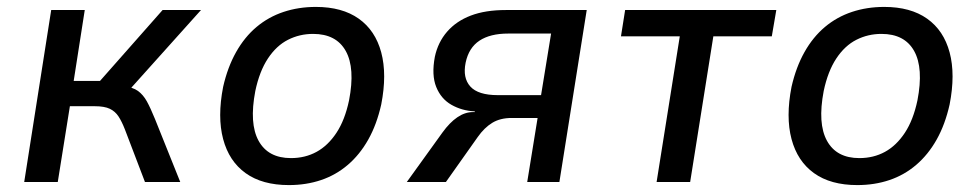

<svg xmlns="http://www.w3.org/2000/svg" viewBox="-20 -526 2830 555"><path d="M50 0 128 -497H225L193 -292H269L450 -497H561L343 -254L334 -278Q364 -274 379 -263Q394 -252 404.5 -233Q415 -214 428 -182L501 0H399L341 -152Q332 -175 322.5 -189.5Q313 -204 297.5 -211.5Q282 -219 253 -219H182L147 0Z M815 9Q738 9 690 -25.5Q642 -60 625 -124Q608 -188 625 -275Q638 -332 662.5 -375.5Q687 -419 721.5 -448Q756 -477 799.5 -491.5Q843 -506 893 -506Q969 -506 1017 -472Q1065 -438 1082 -374.5Q1099 -311 1082 -224Q1069 -166 1044.5 -122.5Q1020 -79 985.5 -49.5Q951 -20 908 -5.5Q865 9 815 9ZM821 -69Q862 -69 895 -87Q928 -105 952.5 -142Q977 -179 989 -236Q1007 -329 979.5 -378.5Q952 -428 885 -428Q846 -428 812.5 -411Q779 -394 754.5 -357Q730 -320 718 -263Q700 -169 727.5 -119Q755 -69 821 -69Z M1156 0 1259 -143Q1280 -172 1302 -187Q1324 -202 1347 -202H1353L1352 -204Q1315 -206 1285 -223Q1255 -240 1241 -274.5Q1227 -309 1237 -362Q1246 -404 1272.5 -434.5Q1299 -465 1341 -481Q1383 -497 1442 -497H1676L1597 0H1504L1534 -185H1459Q1426 -185 1403 -171Q1380 -157 1361 -130L1269 0ZM1419 -251H1544L1573 -429H1449Q1397 -429 1366 -408.5Q1335 -388 1326 -345Q1317 -301 1339.5 -276Q1362 -251 1419 -251Z M1878 0 1945 -421H1775L1787 -497H2224L2211 -421H2042L1975 0Z M2458 9Q2381 9 2333 -25.5Q2285 -60 2268 -124Q2251 -188 2268 -275Q2281 -332 2305.5 -375.5Q2330 -419 2364.5 -448Q2399 -477 2442.5 -491.5Q2486 -506 2536 -506Q2612 -506 2660 -472Q2708 -438 2725 -374.5Q2742 -311 2725 -224Q2712 -166 2687.5 -122.5Q2663 -79 2628.5 -49.5Q2594 -20 2551 -5.5Q2508 9 2458 9ZM2464 -69Q2505 -69 2538 -87Q2571 -105 2595.5 -142Q2620 -179 2632 -236Q2650 -329 2622.5 -378.5Q2595 -428 2528 -428Q2489 -428 2455.5 -411Q2422 -394 2397.5 -357Q2373 -320 2361 -263Q2343 -169 2370.5 -119Q2398 -69 2464 -69Z"/></svg>

Font: Nunito Sans 7pt SemiCondensed Medium
Style: Italic
Weight: 500
Width: 4
Italic angle: -9°
Designer: Vernon Adams
Foundry: Vernon Adams
Version: Version 3.101;gftools[0.9.27]